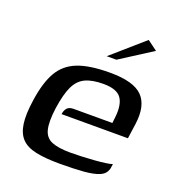

<svg xmlns="http://www.w3.org/2000/svg" viewBox="-111 -668 702 764"><g transform="rotate(20 240.0 -286.0)"><path d="M225 6Q164 6 124 -2.5Q84 -11 63 -33Q42 -55 36.5 -94Q31 -133 40 -194Q51 -272 77 -317.5Q103 -363 153.5 -383Q204 -403 291 -403Q391 -403 428.5 -364.5Q466 -326 455 -246L446 -182H165Q167 -198 175.5 -208Q184 -218 203 -218H367L370 -244Q376 -298 357 -325Q338 -352 281 -352Q234 -352 205 -338.5Q176 -325 160 -291.5Q144 -258 135 -196Q127 -136 135 -104.5Q143 -73 171 -61.5Q199 -50 251 -50Q270 -50 296 -51Q322 -52 349 -54Q376 -56 397 -59Q418 -62 425 -65L423 -51Q422 -40 415 -29Q408 -18 392 -11Q369 -1 328 2.5Q287 6 225 6ZM255 -460 390 -578 432 -547 296 -460Z"/></g></svg>

Font: Genos Thin Medium
Style: Italic
Weight: 500
Italic angle: -8°
Version: Version 1.010